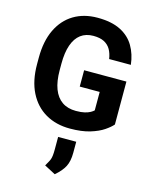

<svg xmlns="http://www.w3.org/2000/svg" viewBox="-147 -816 975 1228"><g transform="rotate(15 340.5 -202.0)"><path d="M626.7 -90Q610 -70.1 575.8 -46.8Q541.7 -23.5 487.2 -6.9Q432.7 9.8 354.4 9.8Q262.4 9.8 192.9 -30.4Q123.4 -70.6 84.6 -147.6Q45.8 -224.6 45.8 -334.4V-376.2Q45.8 -486.2 82.8 -563.3Q119.8 -640.3 186.9 -680.7Q254 -721 344 -721Q436.7 -721 496.3 -690.9Q555.9 -660.7 587.3 -607.3Q618.8 -553.9 626.4 -484.8H482.7Q477.5 -520.7 462.4 -547Q447.3 -573.2 419.6 -587.7Q392 -602.1 348 -602.1Q298.5 -602.1 264.5 -576.7Q230.5 -551.2 213 -501.1Q195.5 -451.1 195.5 -377.1V-334.4Q195.5 -260.5 214.6 -210.4Q233.7 -160.3 270.9 -134.7Q308.1 -109.2 362.5 -109.2Q397.6 -109.2 420.4 -114.8Q443.2 -120.4 457.2 -128.4Q471.3 -136.4 478.8 -143.9V-266H346.7V-374.2H626.7ZM416.3 154.2Q416.3 209.5 398 245.1Q379.7 280.7 337.2 316.8L263.5 278.1Q272.6 261.4 278.9 250.8Q285.2 240.1 289 229.7Q292.8 219.3 294.6 203.7Q296.5 188 296.5 161.5V80.7H416.3Z"/></g></svg>

Font: Heebo
Style: Regular
Weight: 400
Designer: Oded Ezer
Foundry: Ezer Type House
Version: Version 3.100